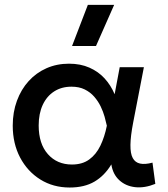

<svg xmlns="http://www.w3.org/2000/svg" viewBox="-20 -780 712 814"><path d="M275.5 15Q205.5 15 151 -19Q96.5 -53 65.2 -112.2Q34 -171.5 34 -247.5Q34 -304.5 51.8 -352.8Q69.5 -401 101.5 -436.2Q133.5 -471.5 177.2 -490.8Q221 -510 272.5 -510Q321.5 -510 359.2 -493.2Q397 -476.5 423.5 -447.5Q450 -418.5 466 -380.5L487.5 -495H590L544.5 -260Q533.5 -203 533 -166Q532.5 -129 542.8 -110Q553 -91 574 -86.5Q595 -82 626.5 -90.5L638.5 -0.5Q593 18 553 13.5Q513 9 485.8 -16Q458.5 -41 452 -83Q423.5 -35.5 380.8 -10.2Q338 15 275.5 15ZM285 -82.5Q329 -82.5 358.2 -103.8Q387.5 -125 405.5 -162.2Q423.5 -199.5 433 -247Q429.5 -263.5 423.5 -285Q417.5 -306.5 406.8 -328.8Q396 -351 379.5 -370Q363 -389 339.2 -400.8Q315.5 -412.5 283 -412.5Q241 -412.5 209.8 -392.5Q178.5 -372.5 161.2 -335.5Q144 -298.5 144 -248Q144 -170.5 183 -126.5Q222 -82.5 285 -82.5ZM285.5 -585 352.5 -759.5H464L387 -585Z"/></svg>

Font: Geologica Roman
Style: Regular
Weight: 400
Designer: Sindre Bremnes, Frode Helland
Foundry: Monokrom Skriftforlag AS
Version: Version 1.010;gftools[0.9.28]